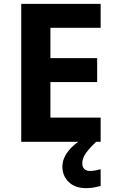

<svg xmlns="http://www.w3.org/2000/svg" viewBox="-20 -800 600 994"><path d="M501 -66H90V-780H501V-656H241V-499H483V-375H241V-191H501ZM406 45Q406 65 417 75Q428 85 445 85Q461 85 476 82Q491 79 501 76V163Q485 167 467 170.5Q449 174 425 174Q369 174 336 142.5Q303 111 303 62Q303 33 318 6Q333 -21 357.5 -43.5Q382 -66 413 -83L478 -66Q444 -34 425 -7.5Q406 19 406 45Z"/></svg>

Font: Noto Sans Malayalam UI
Style: Regular
Weight: 400
Designer: Jelle Bosma - Monotype Design Team
Foundry: Monotype Imaging Inc.
Version: Version 2.104